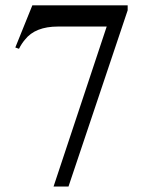

<svg xmlns="http://www.w3.org/2000/svg" viewBox="-20 -682 540 716"><path d="M100.6 -662.1H456.1V-643.6L235.4 13.7H179.7L377.9 -583H196.3Q111.3 -583 73.2 -534.2Q60.5 -519.5 50.8 -500L37.1 -504.9Z"/></svg>

Font: Menaion Unicode
Style: Regular
Weight: 400
Designer: Aleksandr Andreev
Foundry: Ponomar Technologies, Inc.
Version: 2.0